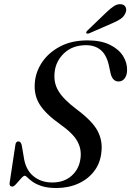

<svg xmlns="http://www.w3.org/2000/svg" viewBox="-20 -909 642 939"><path d="M256 10.5Q213.5 10.5 185.5 1.5Q157.5 -7.5 140.8 -19.2Q124 -31 115 -40.2Q106 -49.5 101 -49.5Q94.5 -49.5 83 -36.2Q71.5 -23 59.5 -9.8Q47.5 3.5 40.5 3.5Q25 3.5 27 -14L55 -199Q57 -217.5 70 -217.5Q81 -217.5 86 -200.5L95.5 -145.5Q103.5 -81 141.8 -48.8Q180 -16.5 235.5 -16.5Q293 -16.5 330 -49.2Q367 -82 373.5 -133.5Q380 -178.5 358.5 -217.8Q337 -257 274.5 -301Q203 -351.5 173.8 -398.5Q144.5 -445.5 150.5 -506.5Q155 -559.5 187 -606.2Q219 -653 275 -682.2Q331 -711.5 408.5 -711.5Q473.5 -711.5 517 -690.2Q560.5 -669 581.8 -635.2Q603 -601.5 601.5 -563.5Q600.5 -539.5 589.2 -525Q578 -510.5 559.5 -510.5Q531 -510.5 521 -549.5L512.5 -589Q501 -640.5 472.8 -664.2Q444.5 -688 401.5 -688Q334.5 -688 293.2 -648.5Q252 -609 247 -554Q241.5 -504.5 265.8 -464Q290 -423.5 352 -376.5Q431 -318 456.8 -269.8Q482.5 -221.5 476 -166Q471 -112 440.8 -72.2Q410.5 -32.5 362.5 -11Q314.5 10.5 256 10.5ZM499 -847.5Q520.5 -868.5 538.5 -879.8Q556.5 -891 574 -888Q590 -885.5 595 -872.5Q600 -859.5 594 -846.5Q586.5 -827.5 569 -816Q551.5 -804.5 528.5 -795L416 -746Q405.5 -742 402 -747.5Q399.5 -752 408.5 -760.5Z"/></svg>

Font: Fraunces 72pt S000
Style: Italic
Weight: 400
Italic angle: -16°
Version: Version 1.000; ttfautohint (v1.8.3)